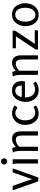

<svg xmlns="http://www.w3.org/2000/svg" viewBox="1474 -2239 778 3766"><g transform="rotate(-90 1863.0 -356.0)"><path d="M100 -497 208 -189Q215 -170 221 -152Q227 -134 233 -109Q239 -133 244.5 -150.5Q250 -168 256 -185L365 -497H443L265 6H189L12 -497Z M640 -664Q640 -639 622.5 -621Q605 -603 579 -603Q554 -603 536.5 -621Q519 -639 519 -664Q519 -689 536.5 -707Q554 -725 579 -725Q604 -725 622 -707Q640 -689 640 -664ZM622 -497V0H539V-438L527 -497Z M844 -505Q851 -488 856 -470Q861 -452 863 -434Q893 -464 934 -486.5Q975 -509 1018 -509Q1073 -509 1106.5 -486Q1140 -463 1155 -423.5Q1170 -384 1170 -332V0H1088V-305Q1088 -336 1083.5 -366Q1079 -396 1061.5 -415.5Q1044 -435 1004 -435Q980 -435 955 -425.5Q930 -416 908 -401Q886 -386 868 -369V0H786V-352Q786 -372 783 -398.5Q780 -425 773 -450.5Q766 -476 753 -493Z M1527 -509Q1565 -509 1603.5 -496.5Q1642 -484 1679 -458L1634 -400Q1606 -423 1579 -433.5Q1552 -444 1527 -444Q1497 -444 1471.5 -430Q1446 -416 1426.5 -390.5Q1407 -365 1396.5 -329Q1386 -293 1386 -249Q1386 -155 1428.5 -105Q1471 -55 1536 -55Q1565 -55 1592.5 -64Q1620 -73 1650 -90L1677 -37Q1637 -12 1600 0.5Q1563 13 1517 13Q1453 13 1403.5 -19.5Q1354 -52 1325.5 -112Q1297 -172 1297 -253Q1297 -331 1328.5 -388.5Q1360 -446 1412.5 -477.5Q1465 -509 1527 -509Z M1973 -509Q2033 -509 2074 -484.5Q2115 -460 2135.5 -416.5Q2156 -373 2156 -315Q2156 -301 2154.5 -286.5Q2153 -272 2151 -256H1835Q1835 -161 1877 -109Q1919 -57 1989 -57Q2018 -57 2049.5 -66Q2081 -75 2115 -93L2146 -43Q2111 -15 2067 -1Q2023 13 1978 13Q1900 13 1848.5 -24Q1797 -61 1772 -120Q1747 -179 1747 -243Q1747 -293 1761 -340Q1775 -387 1803.5 -425.5Q1832 -464 1874 -486.5Q1916 -509 1973 -509ZM1965 -446Q1931 -446 1905 -427Q1879 -408 1863 -378.5Q1847 -349 1841 -318H2069Q2070 -360 2057.5 -388.5Q2045 -417 2021.5 -431.5Q1998 -446 1965 -446Z M2335 -505Q2342 -488 2347 -470Q2352 -452 2354 -434Q2384 -464 2425 -486.5Q2466 -509 2509 -509Q2564 -509 2597.5 -486Q2631 -463 2646 -423.5Q2661 -384 2661 -332V0H2579V-305Q2579 -336 2574.5 -366Q2570 -396 2552.5 -415.5Q2535 -435 2495 -435Q2471 -435 2446 -425.5Q2421 -416 2399 -401Q2377 -386 2359 -369V0H2277V-352Q2277 -372 2274 -398.5Q2271 -425 2264 -450.5Q2257 -476 2244 -493Z M2799 -497H3145V-449L2887 -63H3157L3146 0H2776V-47L3033 -433H2799Z M3454 13Q3381 13 3331.5 -23.5Q3282 -60 3257.5 -119Q3233 -178 3233 -245Q3233 -312 3259.5 -372.5Q3286 -433 3337 -471Q3388 -509 3460 -509Q3534 -509 3583.5 -473Q3633 -437 3657.5 -378Q3682 -319 3682 -251Q3682 -183 3656 -122.5Q3630 -62 3579 -24.5Q3528 13 3454 13ZM3455 -50Q3494 -50 3520.5 -68.5Q3547 -87 3563.5 -117Q3580 -147 3587 -181.5Q3594 -216 3594 -248Q3594 -281 3587.5 -315.5Q3581 -350 3566 -379.5Q3551 -409 3524.5 -427.5Q3498 -446 3459 -446Q3420 -446 3393.5 -427.5Q3367 -409 3351 -379Q3335 -349 3328 -314.5Q3321 -280 3321 -248Q3321 -217 3328 -182.5Q3335 -148 3350.5 -118Q3366 -88 3392 -69Q3418 -50 3455 -50Z"/></g></svg>

Font: Rosario Light Light
Style: Regular
Weight: 300
Version: Version 1.101; ttfautohint (v1.8.1.43-b0c9)